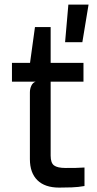

<svg xmlns="http://www.w3.org/2000/svg" viewBox="-20 -824 428 851"><path d="M242.5 7.5Q179 7.5 145.8 -25.2Q112.5 -58 112.5 -118.5V-414.5Q112.5 -430.5 119 -444.2Q125.5 -458 138 -462L112.5 -524V-541L135 -704H204.5V-134Q204.5 -102 219.5 -90.8Q234.5 -79.5 271 -79.5Q297.5 -79.5 316 -79.8Q334.5 -80 354.5 -81.5V0.5Q327 5.5 297.8 6.5Q268.5 7.5 242.5 7.5ZM33 -462V-545.5H350V-462ZM268.5 -637 283 -803.5H372.5L345 -637Z"/></svg>

Font: Spline Sans
Style: Regular
Weight: 400
Designer: Eben Sorkin, Mirko Velimirovic
Foundry: Sorkin Type
Version: Version 1.001